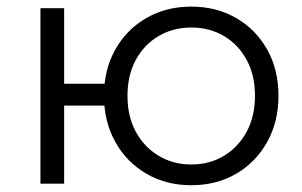

<svg xmlns="http://www.w3.org/2000/svg" viewBox="-20 -550 905 575"><path d="M552.7 4.7Q477.6 4.7 418.5 -29.7Q359.4 -64 325.4 -124.7Q291.4 -185.5 291.4 -263.1Q291.4 -341.7 325.4 -401.9Q359.4 -462.1 418.5 -496.1Q477.6 -530.2 552.7 -530.2Q628.1 -530.2 687.1 -496.1Q746 -462.1 780 -401.9Q814 -341.7 814 -263Q814 -185.3 780 -124.5Q746 -63.8 687.1 -29.5Q628.1 4.7 552.7 4.7ZM101.1 0V-525.5H172.1V-299.2H332V-233.7H172.1V0ZM552.7 -57.4Q607.6 -57.4 650.7 -83.4Q693.7 -109.4 718.7 -155.5Q743.6 -201.6 743.6 -262.8Q743.6 -324.8 718.6 -370.8Q693.6 -416.8 650.6 -442.2Q607.6 -467.6 552.9 -467.6Q498.9 -467.6 455.3 -442.2Q411.8 -416.8 386.8 -370.8Q361.8 -324.8 361.8 -262.8Q361.8 -201.6 386.7 -155.5Q411.7 -109.4 455.2 -83.4Q498.6 -57.4 552.7 -57.4Z"/></svg>

Font: Montserrat Alternates Thin
Style: Regular
Weight: 100
Designer: Julieta Ulanovsky
Foundry: Julieta Ulanovsky
Version: Version 9.000